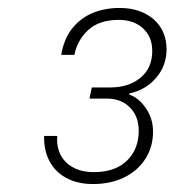

<svg xmlns="http://www.w3.org/2000/svg" viewBox="-20 -793 439 483"><path d="M214 -330Q175 -330 146.5 -345.5Q118 -361 104 -388.5Q90 -416 91 -451H124Q121 -409 146.5 -384.5Q172 -360 216 -360Q270 -360 299.5 -389Q329 -418 329 -464Q329 -500 307 -522.5Q285 -545 248 -545H205L211 -573H257Q304 -573 333.5 -597.5Q363 -622 363 -665Q363 -700 340 -721.5Q317 -743 279 -743Q230 -743 202.5 -718Q175 -693 167 -655H134Q141 -696 162 -722Q183 -748 213.5 -760.5Q244 -773 281 -773Q308 -773 329.5 -765.5Q351 -758 366.5 -744.5Q382 -731 390.5 -712Q399 -693 399 -669Q399 -628 373 -597.5Q347 -567 306 -558L305 -555Q328 -548 346.5 -521.5Q365 -495 365 -462Q365 -423 345.5 -393Q326 -363 292 -346.5Q258 -330 214 -330Z"/></svg>

Font: Mona Sans
Style: Italic
Weight: 200
Italic angle: -11.6951°
Designer: Deni Anggara
Foundry: GitHub
Version: Version 2.000